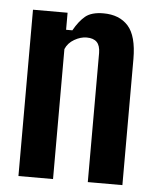

<svg xmlns="http://www.w3.org/2000/svg" viewBox="-47 -650 558 690"><g transform="rotate(5 231.5 -304.5)"><path d="M45.1 0V-600H169.9V-538.5H192.5Q211.4 -572.4 233.5 -590.8Q255.7 -609.1 298.6 -609.1Q356.4 -609.1 388.2 -573.6Q419.9 -538.1 420.1 -455.2V0H295.3V-465.6Q295.1 -492.5 282.9 -504.9Q270.7 -517.3 246.1 -517.3Q224.3 -517.3 201.8 -504.3Q179.2 -491.3 169.9 -468.9V0Z"/></g></svg>

Font: Big Shoulders Display SC Thin
Style: Regular
Weight: 100
Designer: Patric King
Foundry: XO Type Co
Version: Version 2.002